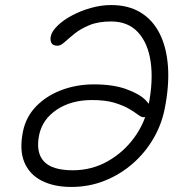

<svg xmlns="http://www.w3.org/2000/svg" viewBox="-20 -730 695 760"><path d="M262 10Q194 10 145.5 -14.5Q97 -39 76.5 -87.5Q56 -136 71 -210Q83 -268 123.5 -309.5Q164 -351 223.5 -373.5Q283 -396 352 -396Q427 -396 479 -377.5Q531 -359 556.5 -333.5Q582 -308 578 -288Q576 -277 569 -271.5Q562 -266 548 -266Q539 -266 525.5 -276.5Q512 -287 489.5 -300Q467 -313 432 -323.5Q397 -334 344 -334Q262 -334 205 -296Q148 -258 135 -196Q121 -127 153.5 -91.5Q186 -56 268 -56Q343 -56 406 -91.5Q469 -127 511.5 -185.5Q554 -244 568 -314Q587 -410 576.5 -484.5Q566 -559 526.5 -602Q487 -645 420 -645Q369 -645 334 -630.5Q299 -616 275.5 -597Q252 -578 236 -563.5Q220 -549 208 -549Q189 -549 183.5 -560Q178 -571 181 -586Q185 -606 207.5 -628Q230 -650 264.5 -668.5Q299 -687 339.5 -698.5Q380 -710 420 -710Q489 -710 537.5 -680Q586 -650 613 -595Q640 -540 645 -465Q650 -390 632 -300Q620 -238 587.5 -182Q555 -126 506 -83Q457 -40 395 -15Q333 10 262 10Z"/></svg>

Font: Shantell Sans Light
Style: Italic
Weight: 300
Italic angle: -11°
Designer: Stephen Nixon, Anya Danilova, Shantell Martin
Foundry: Arrow Type
Version: Version 1.008;[ac192a2d6]